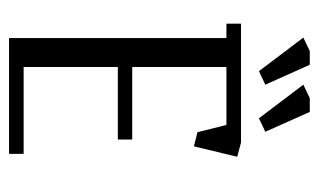

<svg xmlns="http://www.w3.org/2000/svg" viewBox="-160 -544 704 424"><g transform="rotate(90 192.0 -332.0)"><path d="M32.2 -480V-512.2H294.9L326.2 -503.9L303.2 -408.2L272 -416L255.9 -480H127.9V-272H288.1V-240.2H127.9V-32.2H319.8V0H64V-480ZM63 -649.9 92.8 -664.1H123L167 -565.9L137.2 -551.8ZM167 -649.9 196.8 -664.1H227.1L271 -565.9L241.2 -551.8Z"/></g></svg>

Font: Gawaa
Style: Regular
Weight: 400
Designer: T. Christopher White
Version: Version 1.0